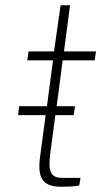

<svg xmlns="http://www.w3.org/2000/svg" viewBox="-20 -712 386 732"><path d="M341 -482 346 -516H224L247 -692H211L186 -516H89L84 -482H182L159 -307H53L49 -273H154L133 -116C122 -33 141 0 215 0C229 0 270 -1 282 -5L287 -34H217C180 -34 162 -49 171 -121L191 -273H261L266 -307H196L219 -482Z"/></svg>

Font: United Sans Thin
Style: Italic
Weight: 100
Italic angle: -8°
Designer: Pablo Impallari, Rodrigo Fuenzalida (Modified by Dan O. Williams)
Version: Version 1.000;PS 001.000;hotconv 1.0.88;makeotf.lib2.5.64775